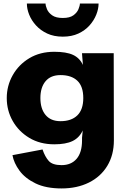

<svg xmlns="http://www.w3.org/2000/svg" viewBox="-20 -799 691 1079"><path d="M326 260Q238 260 179.5 231.5Q121 203 89.5 160Q58 117 50 73L219 41Q233 82 254 105.5Q275 129 326 129Q380 129 410.5 93.5Q441 58 441 -10V-25L445 -66Q426 -25 388 -6.5Q350 12 285 12Q205 12 145 -24Q85 -60 51.5 -119Q18 -178 18 -248Q18 -317 51.5 -376.5Q85 -436 145 -472Q205 -508 285 -508Q353 -508 390.5 -490.5Q428 -473 446 -434L441 -497V-500H619L620 -10Q620 72 583 133Q546 194 479.5 227Q413 260 326 260ZM320 -377Q265 -377 236 -342.5Q207 -308 207 -248Q207 -188 236 -153Q265 -118 320 -118Q381 -118 414.5 -150.5Q448 -183 448 -248Q448 -314 414.5 -345.5Q381 -377 320 -377ZM534 -779Q534 -749 521 -716.5Q508 -684 483 -656Q458 -628 420.5 -610.5Q383 -593 333 -593Q283 -593 245.5 -610.5Q208 -628 182.5 -656Q157 -684 144 -716.5Q131 -749 131 -779H236Q236 -767 244 -747.5Q252 -728 273 -713Q294 -698 333 -698Q372 -698 392.5 -713Q413 -728 421 -747.5Q429 -767 429 -779Z"/></svg>

Font: Panamera Black
Style: Regular
Weight: 900
Designer: Bastien Sozeau
Foundry: NBR — Bastien Sozeau
Version: Version 3.002; ttfautohint (v1.8.4.7-5d5b);gftools[0.9.33]